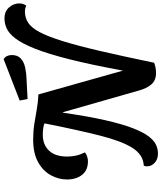

<svg xmlns="http://www.w3.org/2000/svg" viewBox="67 -966 922 1097"><g transform="rotate(-90 528.5 -418.0)"><path d="M199 23Q166 23 146 4Q126 -15 126 -40Q126 -49 130 -58Q192 -61 231 -122Q270 -183 301.5 -307Q333 -431 371 -622L369 -627Q341 -635 307 -635Q249 -635 215.5 -599Q182 -563 182 -496Q182 -470 187.5 -445Q193 -420 206 -394Q194 -385 180.5 -381Q167 -377 155 -377Q104 -377 77.5 -410.5Q51 -444 51 -497Q51 -544 75 -588.5Q99 -633 149.5 -661.5Q200 -690 278 -690Q326 -690 368 -683.5Q410 -677 451 -669.5Q492 -662 537 -660L673 -177Q707 -361 738 -483.5Q769 -606 798.5 -680Q828 -754 857 -791.5Q886 -829 914.5 -841.5Q943 -854 971 -854Q1011 -854 1034 -828Q1057 -802 1057 -769Q1057 -748 1045 -730Q1028 -737 1011 -737Q975 -737 946.5 -718.5Q918 -700 893 -653Q868 -606 842 -522.5Q816 -439 786 -310.5Q756 -182 718 1Q690 12 659 12Q617 12 594 -15Q571 -42 559 -87L437 -514L433 -522Q412 -376 389.5 -277.5Q367 -179 343.5 -119Q320 -59 296 -28.5Q272 2 248 12.5Q224 23 199 23ZM511 -722 502 -767 739 -859Q762 -843 762 -812Q762 -778 741.5 -760Q721 -742 689.5 -735.5Q658 -729 627 -728Z"/></g></svg>

Font: Sansita Swashed Medium
Style: Regular
Weight: 500
Designer: Pablo Cosgaya
Foundry: Omnibus-Type
Version: Version 1.003; ttfautohint (v1.8.3)